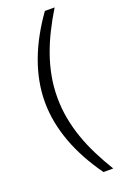

<svg xmlns="http://www.w3.org/2000/svg" viewBox="-152 -749 568 880"><g transform="rotate(-20 132.0 -309.0)"><path d="M48.8 -309.1Q48.8 -259.3 58.3 -209.8Q67.8 -160.2 86 -110.8Q104.2 -61.5 130.9 -12.7Q157.5 36 191.7 83.6H239.3Q210 35.8 186.2 -11.8Q162.3 -59.4 145.2 -108Q128.2 -156.6 118.9 -206.7Q109.6 -256.7 109.6 -309.1Q109.6 -361.6 118.9 -411.6Q128.2 -461.7 145.2 -510.1Q162.3 -558.6 186.2 -606.5Q210 -654.4 239.3 -702.1H191.7Q157.5 -654.3 130.9 -605.6Q104.2 -556.8 86 -507.6Q67.8 -458.4 58.3 -408.7Q48.8 -358.9 48.8 -309.1Z"/></g></svg>

Font: SaysetthaMai Thin
Style: Regular
Weight: 100
Designer: John M. Durdin
Foundry: Lao Script for Windows
Version: Version 1.101